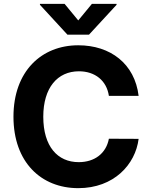

<svg xmlns="http://www.w3.org/2000/svg" viewBox="-20 -974 792 1004"><path d="M549.4 -472.7H704.9C684.7 -640.6 557.5 -737.2 389.2 -737.2C197.1 -737.2 50.4 -601.6 50.4 -363.6C50.4 -126.4 194.6 9.9 389.2 9.9C575.6 9.9 688.2 -114 704.9 -247.9L549.4 -248.6C534.8 -170.8 473.7 -126.1 391.7 -126.1C281.2 -126.1 206.3 -208.1 206.3 -363.6C206.3 -514.9 280.2 -601.2 392.8 -601.2C476.9 -601.2 537.6 -552.6 549.4 -472.7ZM188.9 -948.9 332.7 -792.6H445.3L589.5 -948.9V-953.8H460.6L389.2 -867.2L317.8 -953.8H188.9Z"/></svg>

Font: GiG Sans
Style: Bold
Weight: 700
Designer: Andreas Faust
Version: Version 1.100;FEAKit 1.0